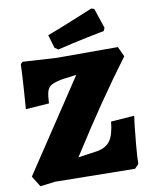

<svg xmlns="http://www.w3.org/2000/svg" viewBox="-95 -943 787 1019"><g transform="rotate(-10 298.5 -434.0)"><path d="M3 -51 329 -542 252 -532Q211 -524 193 -514Q175 -504 168.5 -483Q162 -462 160 -418L34 -409Q36 -433 41.5 -512Q47 -591 49 -649L60 -660L241 -649H572L597 -595Q444 -391 276 -127L264 -109L369 -124Q417 -133 439 -164.5Q461 -196 468 -266L594 -275Q592 -263 587.5 -224Q583 -185 577.5 -124Q572 -63 571 -19L550 3L121 -3L39 7ZM240 -704 219 -775Q296 -804 371 -835Q446 -866 468 -875L484 -870L520 -762L513 -746Q491 -742 413.5 -726Q336 -710 259 -691Z"/></g></svg>

Font: Alegreya SC Black
Style: Regular
Weight: 900
Designer: Juan Pablo del Peral
Foundry: Huerta Tipografica
Version: Version 2.007; ttfautohint (v1.6)